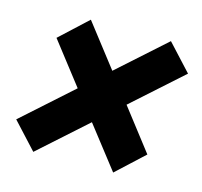

<svg xmlns="http://www.w3.org/2000/svg" viewBox="-80 -646 709 674"><g transform="rotate(15 274.5 -309.0)"><path d="M8.3 -152.8 188.5 -314 70.8 -465.8 170.9 -558.6 290 -404.8 461.9 -558.6 549.3 -463.9 369.1 -302.7 484.9 -152.8 385.3 -60.5 267.6 -211.9 95.7 -58.1Z"/></g></svg>

Font: Reddit Sans Vanilla ExtraBold
Style: Italic
Weight: 800
Italic angle: -11.25°
Designer: Stephen Hutchings
Version: Version 1.013